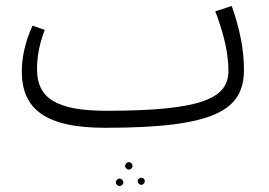

<svg xmlns="http://www.w3.org/2000/svg" viewBox="-20 -415 900 643"><path d="M756 -395 701 -377C731 -299 745 -233 745 -179C745 -90 669 -44 337 -44C169 -44 104 -86 104 -183C104 -226 112 -269 130 -315L89 -329C65 -278 53 -223 53 -176C53 -49 133 13 332 13C705 13 797 -48 797 -182C797 -246 784 -316 756 -395ZM412 128C405 128 399 134 399 141C399 147 405 153 412 153C418 153 424 147 424 141C424 134 418 128 412 128ZM453 180C447 180 441 185 441 192C441 198 447 204 453 204C460 204 465 198 465 192C465 185 460 180 453 180ZM380 183C374 183 368 189 368 196C368 202 374 208 380 208C387 208 393 202 393 196C393 189 387 183 380 183Z"/></svg>

Font: FiraGO Light
Style: Regular
Weight: 300
Designer: bBox Type
Foundry: bBox Type GmbH
Version: Version 1.001;PS 001.001;hotconv 1.0.88;makeotf.lib2.5.64775